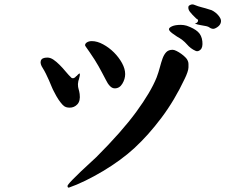

<svg xmlns="http://www.w3.org/2000/svg" viewBox="-20 -778 1040 865"><path d="M543.9 -444.3Q543.9 -421.9 531.2 -400.9Q518.6 -379.9 497.1 -379.9Q485.4 -379.9 475.1 -390.6Q464.8 -401.4 457 -418Q447.3 -436.5 439.5 -451.2Q431.6 -465.8 423.8 -480Q416 -494.1 406.2 -509.3Q396.5 -524.4 383.8 -543Q370.1 -562.5 366.7 -567.4Q363.3 -572.3 363.3 -574.2Q363.3 -582 372.1 -587.4Q380.9 -592.8 393.6 -592.8Q418 -592.8 444.8 -578.1Q471.7 -563.5 493.7 -541.5Q515.6 -519.5 529.8 -493.7Q543.9 -467.8 543.9 -444.3ZM825.2 -505.9Q829.1 -498 829.1 -490.2Q829.1 -482.4 829.1 -474.6Q829.1 -465.8 824.2 -451.7Q819.3 -437.5 812.5 -423.8Q766.6 -326.2 707.5 -247.6Q648.4 -168.9 585.9 -111.3Q557.6 -85 521 -58.1Q484.4 -31.2 444.3 -7.3Q404.3 16.6 364.3 36.1Q324.2 55.7 290 67.4Q284.2 67.4 284.2 59.6Q284.2 57.6 288.6 51.8Q293 45.9 306.6 31.7Q320.3 17.6 345.7 -6.8Q371.1 -31.2 414.1 -70.3Q529.3 -185.5 594.2 -274.4Q659.2 -363.3 685.5 -428.7Q694.3 -452.1 700.2 -474.6Q706.1 -497.1 712.4 -514.6Q718.8 -532.2 729 -543Q739.3 -553.7 757.8 -553.7Q764.6 -553.7 775.4 -548.3Q786.1 -543 796.4 -535.6Q806.6 -528.3 814.9 -520Q823.2 -511.7 825.2 -505.9ZM338.9 -354.5Q342.8 -323.2 328.6 -308.1Q314.5 -293 293.9 -293Q285.2 -293 277.3 -295.4Q269.5 -297.9 261.7 -306.2Q253.9 -314.5 244.1 -328.6Q234.4 -342.8 222.7 -366.2Q217.8 -375 212.4 -388.2Q207 -401.4 200.7 -416Q194.3 -430.7 187 -445.3Q179.7 -460 172.9 -470.7Q159.2 -491.2 164.1 -504.9Q168.9 -518.6 193.4 -518.6Q207 -518.6 220.7 -509.3Q234.4 -500 248.5 -485.8Q262.7 -471.7 275.9 -455.6Q289.1 -439.5 302.7 -426.8Q307.6 -424.8 311 -425.8Q314.5 -426.8 317.4 -428.7Q320.3 -430.7 321.8 -433.1Q323.2 -435.5 325.2 -435.5Q338.9 -451.2 339.8 -445.3Q340.8 -439.5 335.9 -421.9Q334 -417 333 -413.1Q331.1 -403.3 331.1 -399.4Q331.1 -385.7 334 -377Q336.9 -368.2 338.9 -354.5ZM821.3 -662.1Q854.5 -650.4 871.6 -634.8Q888.7 -619.1 891.6 -591.8Q894.5 -564.5 883.3 -554.2Q872.1 -543.9 861.3 -548.8Q838.9 -558.6 821.8 -578.6Q804.7 -598.6 777.3 -613.3L754.9 -628.9Q741.2 -639.6 741.2 -646.5Q741.2 -653.3 755.4 -659.7Q769.5 -666 794.9 -666Q801.8 -666 808.1 -665Q814.5 -664.1 821.3 -662.1ZM974.6 -675.8Q971.7 -664.1 958.5 -655.3Q945.3 -646.5 937.5 -648.4Q929.7 -649.4 924.3 -653.8Q918.9 -658.2 909.2 -660.2Q895.5 -663.1 882.8 -665Q870.1 -667 857.4 -671.9Q868.2 -673.8 871.6 -681.6Q875 -689.5 864.3 -694.3Q844.7 -712.9 835.4 -725.1Q826.2 -737.3 829.1 -749Q831.1 -753.9 839.4 -756.8Q847.7 -759.8 856.4 -755.9Q873 -749 889.2 -745.1Q905.3 -741.2 925.8 -734.4Q932.6 -733.4 941.9 -727.5Q951.2 -721.7 959.5 -713.4Q967.8 -705.1 972.7 -695.3Q977.5 -685.5 974.6 -675.8Z"/></svg>

Font: JasonHandwriting1
Style: Regular
Weight: 400
Version: Version 1.48.20